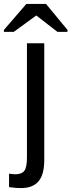

<svg xmlns="http://www.w3.org/2000/svg" viewBox="-70 -748 363 976"><path d="M38 208Q19 208 3.5 206.5Q-12 205 -24 203V135L6 138Q40 138 53.5 120.5Q67 103 67 52V-528H155V65Q155 140 125.5 174Q96 208 38 208ZM273 -596V-586H222L115 -669H114L0 -586H-50V-596L64 -728H164Z"/></svg>

Font: Libra Sans
Style: Regular
Weight: 400
Foundry: Context Ltd
Version: Version 1.000; ttfautohint (v1.3)